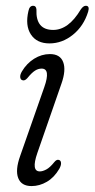

<svg xmlns="http://www.w3.org/2000/svg" viewBox="-20 -620 319 648"><path d="M114.5 -41.5Q124 -41.5 136.2 -48Q148.5 -54.5 162.5 -72Q171.5 -83.5 179.5 -80Q185.5 -78 186 -69.8Q186.5 -61.5 180 -50Q163 -21 138.2 -6.5Q113.5 8 86.5 8Q52 8 41.5 -19Q31 -46 48 -93.5L129.5 -326Q151.5 -388.5 120.5 -388.5Q109 -388.5 98 -381.5Q87 -374.5 72 -356Q63 -346 55 -349.5Q49 -351.5 48.2 -359.8Q47.5 -368 54 -379Q70 -406 95.2 -421.8Q120.5 -437.5 148.5 -437.5Q183 -437.5 193.2 -410.5Q203.5 -383.5 187.5 -338L106 -103.5Q84.5 -41.5 114.5 -41.5ZM159.5 -519Q211.5 -519 252.5 -588Q261 -600.5 269.5 -600.5Q283.5 -600.5 277.5 -580.5Q262.5 -532 226.2 -502.8Q190 -473.5 147 -473.5Q104 -473.5 84.2 -503.8Q64.5 -534 76 -583Q79.5 -600.5 92 -600.5Q102 -600.5 103 -588Q100 -519 159.5 -519Z"/></svg>

Font: Fraunces 144pt S100 Light
Style: Italic
Weight: 300
Italic angle: -16°
Version: Version 1.000; ttfautohint (v1.8.3)